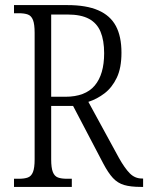

<svg xmlns="http://www.w3.org/2000/svg" viewBox="-20 -734 582 754"><path d="M35 0V-32H54Q76 -32 89.5 -37Q103 -42 109.5 -58.5Q116 -75 116 -108V-605Q116 -639 109.5 -655.5Q103 -672 89.5 -677Q76 -682 54 -682H35V-714H245Q319 -714 366 -693.5Q413 -673 435 -632Q457 -591 457 -527Q457 -467 438.5 -428.5Q420 -390 390.5 -367.5Q361 -345 327 -334L447 -114Q470 -73 490 -53Q510 -33 537 -33H542V0H533Q493 0 467.5 -7.5Q442 -15 423.5 -35Q405 -55 386 -91L267 -318H181V-108Q181 -75 187.5 -58.5Q194 -42 207.5 -37Q221 -32 243 -32H262V0ZM236 -354Q315 -354 352 -398Q389 -442 389 -525Q389 -575 375 -609Q361 -643 329.5 -660Q298 -677 245 -677H181V-354Z"/></svg>

Font: Noto Serif Khmer Condensed Light
Style: Regular
Weight: 300
Width: 3
Designer: Danh Hong and the Monotype Design Team
Foundry: Monotype Imaging Inc.
Version: Version 2.004